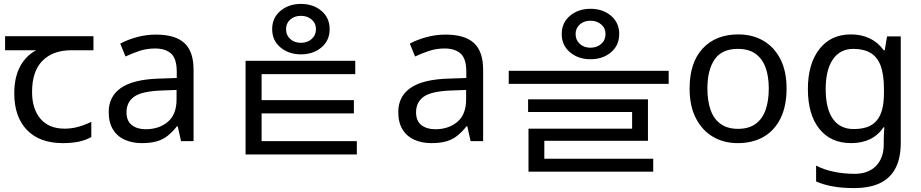

<svg xmlns="http://www.w3.org/2000/svg" viewBox="-20 -722 4712 982"><path d="M301 10Q183 10 118 -57Q53 -124 53 -245Q53 -325 82 -380.5Q111 -436 165 -465H6V-537H458V-465H345Q251 -465 197.5 -411.5Q144 -358 144 -252Q144 -165 187 -114.5Q230 -64 310 -64Q347 -64 381 -73.5Q415 -83 447 -99V-21Q418 -5 383 2.5Q348 10 301 10Z M778 -545Q876 -545 923 -502Q970 -459 970 -365V0H906L889 -76H885Q862 -47 837.5 -27.5Q813 -8 781.5 1Q750 10 705 10Q657 10 618.5 -7Q580 -24 558 -59.5Q536 -95 536 -149Q536 -229 599 -272.5Q662 -316 793 -320L884 -323V-355Q884 -422 855 -448Q826 -474 773 -474Q731 -474 693 -461.5Q655 -449 622 -433L595 -499Q630 -518 678 -531.5Q726 -545 778 -545ZM804 -259Q704 -255 665.5 -227Q627 -199 627 -148Q627 -103 654.5 -82Q682 -61 725 -61Q793 -61 838 -98.5Q883 -136 883 -214V-262Z M1519 -702Q1582 -702 1624 -666.5Q1666 -631 1666 -573Q1666 -515 1624 -479.5Q1582 -444 1519 -444Q1457 -444 1414.5 -479.5Q1372 -515 1372 -573Q1372 -631 1414.5 -666.5Q1457 -702 1519 -702ZM1519 -641Q1486 -641 1464.5 -622Q1443 -603 1443 -573Q1443 -542 1464.5 -522.5Q1486 -503 1519 -503Q1552 -503 1574 -522.5Q1596 -542 1596 -573Q1596 -603 1574 -622Q1552 -641 1519 -641ZM1236 -411H1797V-343H1318V35H1236ZM1236 0H1805V68H1236ZM1255 -210H1790V-142H1255Z M2259 -545Q2357 -545 2404 -502Q2451 -459 2451 -365V0H2387L2370 -76H2366Q2343 -47 2318.5 -27.5Q2294 -8 2262.5 1Q2231 10 2186 10Q2138 10 2099.5 -7Q2061 -24 2039 -59.5Q2017 -95 2017 -149Q2017 -229 2080 -272.5Q2143 -316 2274 -320L2365 -323V-355Q2365 -422 2336 -448Q2307 -474 2254 -474Q2212 -474 2174 -461.5Q2136 -449 2103 -433L2076 -499Q2111 -518 2159 -531.5Q2207 -545 2259 -545ZM2285 -259Q2185 -255 2146.5 -227Q2108 -199 2108 -148Q2108 -103 2135.5 -82Q2163 -61 2206 -61Q2274 -61 2319 -98.5Q2364 -136 2364 -214V-262Z M3000 -677Q3063 -677 3105 -641.5Q3147 -606 3147 -548Q3147 -490 3105 -454.5Q3063 -419 3000 -419Q2938 -419 2895.5 -454.5Q2853 -490 2853 -548Q2853 -606 2895.5 -641.5Q2938 -677 3000 -677ZM3000 -616Q2967 -616 2945.5 -597Q2924 -578 2924 -548Q2924 -517 2945.5 -497.5Q2967 -478 3000 -478Q3033 -478 3055 -497.5Q3077 -517 3077 -548Q3077 -578 3055 -597Q3033 -616 3000 -616ZM2582 -360H3400V-293H2582ZM2681 -214H3294V-2H2764V112H2683V-64H3213V-149H2681ZM2683 90H3321V156H2683Z M4003 -269Q4003 -180 3972.5 -117.5Q3942 -55 3886 -22.5Q3830 10 3753 10Q3682 10 3626.5 -22.5Q3571 -55 3539 -117.5Q3507 -180 3507 -269Q3507 -402 3574 -474Q3641 -546 3756 -546Q3829 -546 3884.5 -513.5Q3940 -481 3971.5 -419.5Q4003 -358 4003 -269ZM3598 -269Q3598 -206 3614.5 -159.5Q3631 -113 3666 -88Q3701 -63 3755 -63Q3809 -63 3844 -88Q3879 -113 3895.5 -159.5Q3912 -206 3912 -269Q3912 -333 3895 -378Q3878 -423 3843.5 -447.5Q3809 -472 3754 -472Q3672 -472 3635 -418Q3598 -364 3598 -269Z M4332 -546Q4385 -546 4427.5 -526Q4470 -506 4500 -465H4505L4517 -536H4587V9Q4587 85 4561 136.5Q4535 188 4482 214Q4429 240 4347 240Q4289 240 4240.5 231.5Q4192 223 4154 206V125Q4192 145 4243 156Q4294 167 4352 167Q4421 167 4460.5 126.5Q4500 86 4500 16V-5Q4500 -17 4501 -39.5Q4502 -62 4503 -71H4499Q4471 -30 4429.5 -10Q4388 10 4333 10Q4229 10 4170.5 -63Q4112 -136 4112 -267Q4112 -395 4170.5 -470.5Q4229 -546 4332 -546ZM4344 -472Q4277 -472 4240 -418.5Q4203 -365 4203 -266Q4203 -167 4239.5 -114.5Q4276 -62 4346 -62Q4387 -62 4416 -72.5Q4445 -83 4464 -105.5Q4483 -128 4492 -163Q4501 -198 4501 -246V-267Q4501 -340 4484.5 -385Q4468 -430 4433 -451Q4398 -472 4344 -472Z"/></svg>

Font: lkorean15
Style: Book
Weight: 400
Designer: Jelle Bosma - Monotype Design Team
Foundry: Monotype Imaging Inc.
Version: Version 2.003